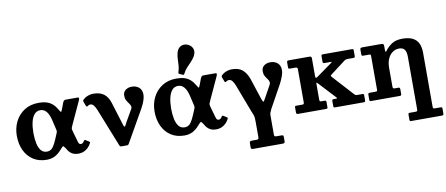

<svg xmlns="http://www.w3.org/2000/svg" viewBox="-87 -1211 4266 1836"><g transform="rotate(-10 2046.0 -293.0)"><path d="M282 15Q312.5 15 338.4 6.5Q364.3 -2 387.6 -19.9Q411 -37.7 434 -65.5Q449.8 -84 455.3 -85.2Q460.8 -86.5 471.5 -70.5L480.5 -58.2Q498.3 -23.5 524.9 -6.7Q551.5 10 587 10Q619.3 10 643.5 -0.9Q667.8 -11.8 684.9 -29.4Q702 -47 712 -66.5Q716.8 -75.5 716.4 -78.9Q716 -82.3 710.3 -85.8L678 -105.8Q673 -109.3 668.6 -108.1Q664.3 -107 658.3 -97Q651.3 -85.5 644 -81.3Q636.8 -77 628.3 -77Q615.8 -77 610 -85.8Q604.3 -94.5 599.5 -113.5L573.5 -204.5Q568.8 -221.2 567.5 -229.6Q566.3 -238 569.6 -247.4Q573 -256.7 581.8 -275.7L675.5 -479Q685.5 -500 686.5 -510Q687.5 -520 669 -520H559.5Q548 -520 541.6 -515.1Q535.3 -510.2 528.5 -494L506.8 -435.5Q500.5 -420 497.1 -414.9Q493.8 -409.8 489.5 -414.9Q485.3 -420 476 -435.8Q456.8 -470 432.6 -492Q408.5 -514 375.5 -524.5Q342.5 -535 296.5 -535Q216 -535 157.9 -497.5Q99.7 -460 68.6 -397.5Q37.5 -335 37.5 -260Q37.5 -180 66.7 -118Q96 -56 150.6 -20.5Q205.3 15 282 15ZM296.5 -61.5Q259.5 -61.5 238.1 -88.4Q216.8 -115.3 207.6 -160.4Q198.5 -205.5 198.5 -260Q198.5 -317 208.9 -363Q219.3 -409 241.9 -436Q264.5 -463 301.5 -463Q336 -463 360.1 -434.1Q384.2 -405.2 397.5 -348L414.7 -274.3Q419.2 -255.5 420.9 -247.1Q422.5 -238.7 421.2 -233.4Q420 -228 416.5 -218.7L412.5 -209Q391.7 -157 375.2 -124.5Q358.8 -92 340.8 -76.8Q322.8 -61.5 296.5 -61.5Z M1079 -0.3 1257.3 -314Q1276.5 -348.7 1287.6 -381.4Q1298.8 -414 1298.8 -439Q1298.8 -484.5 1271 -508.5Q1243.3 -532.5 1200.8 -532.5Q1165.5 -532.5 1140.4 -513.7Q1115.3 -495 1115.3 -459Q1115.3 -432 1126 -413.1Q1136.8 -394.2 1148.4 -379.4Q1160 -364.5 1164 -349.4Q1168 -334.2 1154.5 -314.5L1092.8 -207.3Q1085.5 -194.8 1080 -181.8Q1074.5 -168.8 1068.3 -168.8Q1062 -168.8 1058 -181.8Q1054 -194.8 1049.5 -209.3L986.3 -413.5Q968 -471.8 930 -500.9Q892 -530 828.3 -530Q798 -530 769.4 -518.2Q740.8 -506.5 723.5 -486.5Q720 -482.5 720.3 -478.2Q720.5 -474 722.3 -469.5L738.3 -427Q739.8 -423.5 743.5 -421Q747.3 -418.5 751.8 -421.5Q755.8 -424 763.3 -428.7Q770.8 -433.5 781.8 -433.5Q800.8 -433.5 813.9 -417Q827 -400.5 840.3 -369L987.8 1.5Q990.5 8 995.3 10.3Q1000 12.5 1009.8 12.5H1054Q1065.8 12.5 1070.3 9.9Q1074.8 7.3 1079 -0.3Z M1619.5 15Q1650 15 1675.9 6.5Q1701.8 -2 1725.1 -19.9Q1748.5 -37.7 1771.5 -65.5Q1787.3 -84 1792.8 -85.2Q1798.3 -86.5 1809 -70.5L1818 -58.2Q1835.8 -23.5 1862.4 -6.7Q1889 10 1924.5 10Q1956.8 10 1981 -0.9Q2005.3 -11.8 2022.4 -29.4Q2039.5 -47 2049.5 -66.5Q2054.3 -75.5 2053.9 -78.9Q2053.5 -82.3 2047.8 -85.8L2015.5 -105.8Q2010.5 -109.3 2006.1 -108.1Q2001.8 -107 1995.8 -97Q1988.8 -85.5 1981.5 -81.3Q1974.3 -77 1965.8 -77Q1953.3 -77 1947.5 -85.8Q1941.8 -94.5 1937 -113.5L1911 -204.5Q1906.3 -221.2 1905 -229.6Q1903.8 -238 1907.1 -247.4Q1910.5 -256.7 1919.3 -275.7L2013 -479Q2023 -500 2024 -510Q2025 -520 2006.5 -520H1897Q1885.5 -520 1879.1 -515.1Q1872.8 -510.2 1866 -494L1844.3 -435.5Q1838 -420 1834.6 -414.9Q1831.3 -409.8 1827 -414.9Q1822.8 -420 1813.5 -435.8Q1794.3 -470 1770.1 -492Q1746 -514 1713 -524.5Q1680 -535 1634 -535Q1553.5 -535 1495.4 -497.5Q1437.2 -460 1406.1 -397.5Q1375 -335 1375 -260Q1375 -180 1404.2 -118Q1433.5 -56 1488.1 -20.5Q1542.8 15 1619.5 15ZM1634 -61.5Q1597 -61.5 1575.6 -88.4Q1554.3 -115.3 1545.1 -160.4Q1536 -205.5 1536 -260Q1536 -317 1546.4 -363Q1556.8 -409 1579.4 -436Q1602 -463 1639 -463Q1673.5 -463 1697.6 -434.1Q1721.7 -405.2 1735 -348L1752.2 -274.3Q1756.7 -255.5 1758.4 -247.1Q1760 -238.7 1758.7 -233.4Q1757.5 -228 1754 -218.7L1750 -209Q1729.2 -157 1712.7 -124.5Q1696.3 -92 1678.3 -76.8Q1660.3 -61.5 1634 -61.5ZM1834.5 -713.5Q1837.3 -718 1839 -721.9Q1840.8 -725.7 1842.3 -729.7Q1856.3 -761.7 1844 -790.7Q1831.8 -819.8 1799.8 -833.5Q1767.8 -847.5 1738.5 -836.4Q1709.2 -825.3 1695.5 -793Q1693.7 -789 1692.2 -785.3Q1690.7 -781.5 1689.5 -776.3Q1681.7 -744.3 1680.7 -714.1Q1679.8 -684 1677.9 -654Q1676 -624 1665.3 -592.5Q1663 -585.7 1663.4 -581.2Q1663.8 -576.7 1671.5 -573.5L1700.8 -560.5Q1708.5 -557.2 1711.4 -558.1Q1714.3 -559 1718 -566.2Q1733 -597 1753.5 -619.4Q1774 -641.7 1795.4 -663.4Q1816.8 -685 1834.5 -713.5Z M2488.3 175Q2472.8 175 2466.5 172.2Q2460.3 169.5 2460.3 154V6.5Q2460.3 -19 2460.3 -31.8Q2460.3 -44.5 2463.8 -56Q2467.3 -67.5 2478.3 -89.5L2602.3 -314Q2620.3 -349.5 2632 -381.7Q2643.8 -414 2643.8 -439Q2643.8 -484.5 2616 -508.5Q2588.3 -532.5 2545.8 -532.5Q2510.5 -532.5 2485.4 -513.7Q2460.3 -495 2460.3 -459Q2460.3 -432 2470.6 -413.5Q2481 -395 2492.4 -380.4Q2503.8 -365.7 2507.8 -350.5Q2511.8 -335.2 2499.5 -314.5L2440.8 -208Q2431.3 -192 2426 -182.3Q2420.8 -172.5 2416.8 -172.5Q2413.8 -172.5 2410.1 -179.6Q2406.5 -186.8 2400.8 -202L2331.3 -413.5Q2309 -470.5 2273 -500.2Q2237 -530 2173.3 -530Q2143 -530 2114.4 -518.2Q2085.8 -506.5 2068.5 -486.5Q2065 -482.5 2065.2 -478.2Q2065.5 -474 2067.2 -469.5L2083.3 -427Q2084.8 -423.5 2088.5 -421Q2092.3 -418.5 2096.8 -421.5Q2100.8 -424 2108.3 -428.7Q2115.8 -433.5 2126.8 -433.5Q2145.8 -433.5 2159.4 -417.1Q2173 -400.7 2185.3 -369L2285.2 -106Q2297.2 -78.5 2302.5 -63Q2307.7 -47.5 2309 -32.6Q2310.2 -17.8 2310.2 8V148Q2310.2 165 2306.7 170Q2303.2 175 2286.7 175H2242.8Q2229 175 2224.6 180.4Q2220.2 185.7 2220.2 200V233.5Q2220.2 247.3 2225 251.1Q2229.7 255 2241.2 255H2523.8Q2540.5 255 2545.4 250.8Q2550.3 246.5 2550.3 232V193Q2550.3 181.7 2545.9 178.4Q2541.5 175 2529.8 175Z M2773.7 -440Q2786 -440 2790.6 -436.2Q2795.2 -432.5 2795.2 -420V-101.5Q2795.2 -87.5 2791.7 -83.8Q2788.2 -80 2774.2 -80H2721.8Q2712 -80 2708.6 -77.3Q2705.2 -74.5 2705.2 -65V-17.5Q2705.2 -7.2 2709.5 -3.6Q2713.8 0 2724.8 0H2992.3Q3002.8 0 3006.5 -2.3Q3010.3 -4.5 3010.3 -14.5V-65.5Q3010.3 -74.8 3006 -77.4Q3001.8 -80 2992.8 -80H2963.8Q2951.3 -80 2948.3 -84.1Q2945.3 -88.3 2945.3 -99.5V-246.5Q2945.3 -264.2 2948.9 -263.4Q2952.5 -262.5 2959.8 -254.5L3109.8 -93Q3116.5 -85.8 3117.3 -82.9Q3118 -80 3101.5 -80H3084.8Q3073 -80 3069.9 -76.8Q3066.8 -73.5 3066.8 -61.8V-17Q3066.8 -6.2 3069.6 -3.1Q3072.5 0 3083.3 0H3356.3Q3368.5 0 3372.4 -3.1Q3376.3 -6.2 3376.3 -18.5V-65.3Q3376.3 -74.8 3373 -77.4Q3369.8 -80 3360.3 -80H3313.8Q3300.5 -80 3295.1 -82.8Q3289.8 -85.5 3283.8 -92L3105.5 -287.5Q3095.3 -299.2 3094.5 -303.9Q3093.8 -308.5 3106.3 -317.5L3247.3 -424.2Q3254.8 -430 3262.3 -432.5Q3269.8 -435 3283.8 -435H3335.3Q3346.3 -435 3349.3 -438.7Q3352.3 -442.5 3352.3 -453.2V-502Q3352.3 -513 3349.4 -516.5Q3346.5 -520 3335.8 -520H3057.3Q3046.8 -520 3043 -517Q3039.3 -514 3039.3 -502.5V-455.5Q3039.3 -442.2 3042.6 -438.6Q3046 -435 3059 -435H3103.3Q3128.5 -435 3127.6 -432.9Q3126.8 -430.7 3112.8 -421L2965.3 -315.3Q2955.3 -308.5 2950.3 -310.3Q2945.3 -312 2945.3 -329.8V-498.7Q2945.3 -513.5 2939.6 -516.8Q2934 -520 2919.8 -520H2724.8Q2713 -520 2709.1 -516.1Q2705.2 -512.2 2705.2 -500V-457Q2705.2 -446.5 2707.9 -443.2Q2710.5 -440 2722 -440Z M3489 -440Q3499.5 -440 3503 -437.4Q3506.5 -434.7 3506.5 -424.2V-97.5Q3506.5 -85 3502.4 -82.5Q3498.2 -80 3485.5 -80H3435.5Q3424.2 -80 3420.4 -76.8Q3416.5 -73.5 3416.5 -61.5V-18.3Q3416.5 -7.5 3418.9 -3.8Q3421.2 0 3431.5 0H3707Q3717.3 0 3721.9 -2.9Q3726.5 -5.7 3726.5 -16.8V-62.3Q3726.5 -74 3722.5 -77Q3718.5 -80 3707.8 -80H3676Q3664.3 -80 3660.4 -84.4Q3656.5 -88.8 3656.5 -100V-283Q3656.5 -334.5 3673.5 -371.5Q3690.5 -408.5 3719 -428.2Q3747.5 -448 3781.5 -448Q3818 -448 3834.7 -425.7Q3851.5 -403.5 3851.5 -355.5V155.5Q3851.5 168.5 3847.6 171.7Q3843.7 175 3831 175H3775.7Q3766 175 3763.7 179.6Q3761.5 184.2 3761.5 193.7V235.8Q3761.5 246.8 3763.7 250.9Q3766 255 3777 255H4069.3Q4082.3 255 4086.9 252.4Q4091.5 249.8 4091.5 236.5V191.7Q4091.5 182.2 4088.4 178.6Q4085.3 175 4076 175H4022.5Q4008.3 175 4004.9 171Q4001.5 167 4001.5 153V-369Q4001.5 -422.5 3984 -459.5Q3966.5 -496.5 3928.5 -515.8Q3890.5 -535 3829.5 -535Q3765.3 -535 3726.3 -509.4Q3687.3 -483.8 3661.8 -448.3Q3654 -438.3 3650.3 -439.9Q3646.5 -441.5 3646.5 -460.5V-498.7Q3646.5 -510.3 3640.6 -515.1Q3634.8 -520 3624.8 -520H3437.8Q3427.2 -520 3421.9 -516.4Q3416.5 -512.7 3416.5 -501V-459Q3416.5 -447.5 3419.5 -443.7Q3422.5 -440 3434.2 -440Z"/></g></svg>

Font: Besley
Style: Regular
Weight: 400
Designer: Owen Earl
Foundry: indestructible type*
Version: Version 4.000